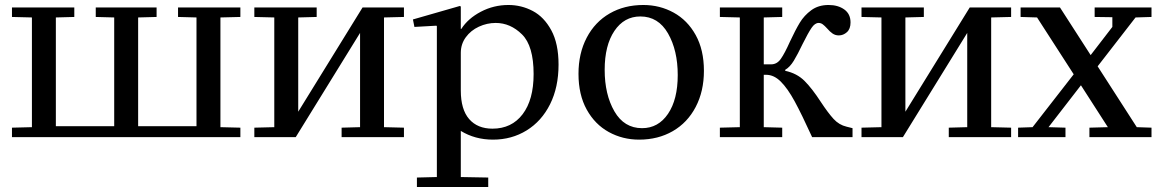

<svg xmlns="http://www.w3.org/2000/svg" viewBox="-20 -550 4638 770"><path d="M944 0H28V-38L108 -40V-480L28 -482V-520H278V-482L204 -480V-44H438V-480L364 -482V-520H608V-482L534 -480V-44H768V-480L694 -482V-520H944V-482L864 -480V-40L944 -38Z M1080 -40V-480L1000 -482V-520H1250V-482L1176 -480V-102L1434 -520H1600V-482L1520 -480V-40L1600 -38V0H1350V-38L1424 -40V-418L1166 0H1000V-38Z M1824 -526 1828 -524V-434H1830Q1857 -476 1908.5 -503Q1960 -530 2019 -530Q2071 -530 2116.5 -506Q2162 -482 2191 -428.5Q2220 -375 2220 -291Q2220 -200 2186 -132Q2152 -64 2092 -27Q2032 10 1957 10Q1885 10 1828 -25V160L1938 162V200H1652V162L1732 160V-445L1730 -447L1642 -442L1636 -472ZM1955 -34Q2032 -34 2076 -92Q2120 -150 2120 -253Q2120 -366 2073.5 -412Q2027 -458 1968 -458Q1933 -458 1900.5 -443Q1868 -428 1848 -400.5Q1828 -373 1828 -338V-187Q1828 -111 1861.5 -72.5Q1895 -34 1955 -34Z M2560 -530Q2626 -530 2681.5 -499.5Q2737 -469 2770 -409.5Q2803 -350 2803 -266Q2803 -184 2770 -121Q2737 -58 2678 -24Q2619 10 2543 10Q2477 10 2421.5 -20.5Q2366 -51 2333 -110.5Q2300 -170 2300 -254Q2300 -336 2333 -399Q2366 -462 2425 -496Q2484 -530 2560 -530ZM2555 -36Q2620 -36 2659 -93.5Q2698 -151 2698 -249Q2698 -348 2659 -416Q2620 -484 2548 -484Q2483 -484 2444 -426Q2405 -368 2405 -270Q2405 -171 2444 -103.5Q2483 -36 2555 -36Z M2947 -40V-480L2867 -482V-520H3117V-482L3043 -480V-292H3073Q3096 -292 3111.5 -314Q3127 -336 3148 -383Q3170 -430 3187.5 -459Q3205 -488 3233.5 -509Q3262 -530 3303 -530Q3341 -530 3366 -512Q3391 -494 3391 -460Q3391 -434 3376.5 -421Q3362 -408 3344 -408Q3330 -408 3319 -415.5Q3308 -423 3297 -436Q3287 -447 3279.5 -452.5Q3272 -458 3263 -458Q3248 -458 3234.5 -438Q3221 -418 3199 -374Q3179 -332 3163.5 -306.5Q3148 -281 3129 -270V-266Q3176 -256 3206.5 -225.5Q3237 -195 3272 -141Q3301 -97 3323 -73Q3345 -49 3375 -42L3399 -36V0H3237Q3195 -92 3167 -143.5Q3139 -195 3111.5 -222.5Q3084 -250 3053 -250H3043V-40L3117 -38V0H2867V-38Z M3515 -40V-480L3435 -482V-520H3685V-482L3611 -480V-102L3869 -520H4035V-482L3955 -480V-40L4035 -38V0H3785V-38L3859 -40V-418L3601 0H3435V-38Z M4073 -520H4231L4354 -329L4441 -442V-481L4370 -482V-520H4598V-482L4534 -480L4382 -284L4539 -40L4598 -38V0H4349V-38L4423 -40L4315 -208L4185 -40L4253 -38V0H4063V-38L4121 -40L4286 -252L4139 -480L4073 -482Z"/></svg>

Font: Minipax
Style: Regular
Weight: 400
Designer: Raphaël Ronot, Igor Stepanchenko (Cyrillic)
Foundry: steppetype
Version: Version 1.002